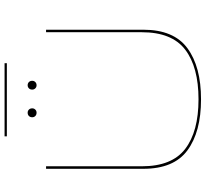

<svg xmlns="http://www.w3.org/2000/svg" viewBox="-50 -846 900 840"><g transform="rotate(-90 400.0 -426.0)"><path d="M385.5 3.5Q528 3.5 609 -56Q690 -115.5 690 -249V-674.5H679V-255.5Q679 -124 602.8 -65.8Q526.5 -7.5 385.5 -7.5Q244.5 -7.5 168.5 -65.8Q92.5 -124 92.5 -255.5V-674.5H81.5V-249Q81.5 -115.5 162.2 -56Q243 3.5 385.5 3.5ZM327 -716Q335 -716 340.5 -721.5Q346 -727 346 -735Q346 -744 340.5 -749.5Q335 -755 327 -755Q318 -755 312.5 -749.5Q307 -744 307 -735Q307 -727 312.5 -721.5Q318 -716 327 -716ZM447 -716Q455.5 -716 461 -721.5Q466.5 -727 466.5 -735Q466.5 -744 461 -749.5Q455.5 -755 447 -755Q439 -755 433.5 -749.5Q428 -744 428 -735Q428 -727 433.5 -721.5Q439 -716 447 -716ZM223.5 -846H543.5V-856H223.5Z"/></g></svg>

Font: Anybody Expanded Thin
Style: Regular
Weight: 250
Width: 7
Version: Version 1.113;gftools[0.9.25]